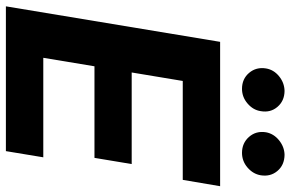

<svg xmlns="http://www.w3.org/2000/svg" viewBox="-187 -799 986 652"><g transform="rotate(90 306.0 -473.0)"><path d="M1.5 0 122.1 -727.5H612.3L590.8 -600.6H254.9L226.1 -427.2H537.1L516.1 -300.8H205.1L176.3 -127H514.2L493.2 0ZM281.7 -801.8Q248 -801.8 227.5 -825.9Q207 -850.1 212.4 -883.3Q216.8 -909.7 239 -927.7Q261.2 -945.8 289.1 -946.3Q322.8 -945.8 343 -922.1Q363.3 -898.4 357.4 -865.2Q353.5 -839.4 331.5 -820.6Q309.6 -801.8 281.7 -801.8ZM499 -801.8Q465.8 -801.8 444.8 -825.7Q423.8 -849.6 429.2 -883.3Q434.1 -909.7 456.5 -927.7Q479 -945.8 505.9 -946.3Q540.5 -945.8 560.5 -922.1Q580.6 -898.4 575.2 -865.2Q570.8 -839.4 549.1 -820.6Q527.3 -801.8 499 -801.8Z"/></g></svg>

Font: Inter Tight
Style: Bold Italic
Weight: 700
Italic angle: -9.39999°
Designer: Rasmus Andersson
Foundry: rsms
Version: Version 3.004